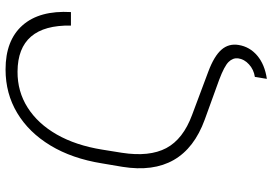

<svg xmlns="http://www.w3.org/2000/svg" viewBox="-163 -614 967 681"><g transform="rotate(-90 320.5 -273.5)"><path d="M381.3 189.5 388.2 147Q414.1 143.1 432.6 126.2Q451.2 109.4 454.1 87.4Q456.1 68.8 441.2 53.7Q426.3 38.6 378.4 20.5L236.8 -30.8Q34.2 -104.5 69.3 -322.8L81.5 -395Q98.6 -501.5 145 -578.1Q191.4 -654.8 260.3 -696Q329.1 -737.3 414.6 -737.3Q518.1 -737.3 571.3 -677Q624.5 -616.7 618.2 -505.4H570.3Q573.7 -693.8 407.2 -694.8Q336.4 -695.3 279.3 -658.9Q222.2 -622.6 183.8 -555.4Q145.5 -488.3 130.4 -395L119.1 -324.7Q104 -227.1 135.7 -167.2Q167.5 -107.4 253.4 -75.7L407.2 -18.1Q461.9 2.4 484.6 28.3Q507.3 54.2 501.5 89.4Q495.1 128.9 463.6 155.5Q432.1 182.1 381.3 189.5Z"/></g></svg>

Font: Inter Display Extra Light
Style: Italic
Weight: 200
Italic angle: -9.39999°
Designer: Rasmus Andersson
Foundry: rsms
Version: Version 4.000;git-4fc901f